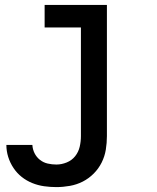

<svg xmlns="http://www.w3.org/2000/svg" viewBox="-20 -550 640 783"><path d="M210 213Q185 213 160 209.5Q135 206 111.5 196.5Q88 187 68.5 171.5Q49 156 35 135Q21 114 13.5 90Q6 66 6 41H112Q113 59 121 75Q129 91 143 102Q157 113 174.5 117Q192 121 210 121Q231 121 252 112.5Q273 104 286.5 87Q300 70 305 48.5Q310 27 310 5V-438H162V-530H416V5Q416 33 411.5 60.5Q407 88 394.5 113Q382 138 362 158Q342 178 317.5 190.5Q293 203 265 208Q237 213 210 213Z"/></svg>

Font: Iosevka Curly Slab SmBdEx
Style: Regular
Weight: 600
Width: 7
Monospace: yes
Designer: Belleve Invis
Foundry: Belleve Invis
Version: Version 11.1.0; ttfautohint (v1.8.3)